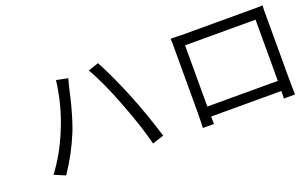

<svg xmlns="http://www.w3.org/2000/svg" viewBox="-86 -1046 2177 1400"><g transform="rotate(-20 1002.5 -346.0)"><path d="M403 -688 492 -670Q486 -650 482 -633L477 -614L475 -605L473 -597Q471 -586 465.5 -564Q460 -542 459 -536Q452 -503 439 -456Q408 -343 383 -284Q325 -141 235 -9L150 -45Q243 -169 304 -317Q380 -495 403 -688ZM652 -672 733 -699Q806 -562 879 -382Q911 -303 944 -208Q975 -119 999 -40L910 -11Q877 -147 797 -355Q724 -546 652 -672Z M1921 -604H1374V-129H1921ZM2003 -646V-114Q2003 -73 2004 -46Q2004 2 2005 7H1919L1920 -51H1375Q1375 2 1376 7H1290Q1290 5 1292 -46Q1293 -75 1293 -115V-646Q1293 -653 1292.5 -666Q1292 -679 1291 -685Q1313 -685 1334.5 -684.5Q1356 -684 1366.5 -683.5Q1377 -683 1380 -683H1958Q1966 -683 1982 -683.5Q1998 -684 2005 -685Q2004 -679 2003.5 -666Q2003 -653 2003 -646Z"/></g></svg>

Font: Source Han Sans Regular
Style: Regular
Weight: 400
Designer: Ryoko NISHIZUKA  (kana & ideographs); Paul D. Hunt (Latin, Greek & Cyrillic); Wenlong ZHANG  (bopomofo); Sandoll Communi
Foundry: Adobe Systems Incorporated
Version: Version 1.00 January 18, 2024, initial release